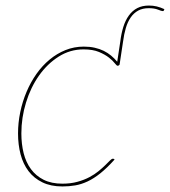

<svg xmlns="http://www.w3.org/2000/svg" viewBox="-20 -666 612 692"><path d="M393 -91Q365.5 -60.5 341.8 -41.5Q318 -22.5 295.5 -12Q273 -1.5 251 2.2Q229 6 205 6Q163 6 132.8 -8.8Q102.5 -23.5 83 -49Q63.5 -74.5 54.2 -109.5Q45 -144.5 45 -185Q45 -223.5 53 -262Q61 -300.5 75.8 -335.2Q90.5 -370 111.5 -399.8Q132.5 -429.5 158.8 -451.2Q185 -473 216 -485.5Q247 -498 282 -498Q303.5 -498 321.2 -494Q339 -490 353.8 -482.8Q368.5 -475.5 380.5 -465.5Q392.5 -455.5 402.5 -443.5L413.5 -516Q417 -545 424.5 -569Q432 -593 444.5 -610.2Q457 -627.5 474.8 -636.8Q492.5 -646 517 -646Q531.5 -646 545 -642.8Q558.5 -639.5 572.5 -633L571 -629.5Q570 -626.5 568.5 -626.2Q567 -626 566 -626Q562.5 -626 549.5 -631.2Q536.5 -636.5 516 -636.5Q494 -636.5 478 -627.8Q462 -619 451 -603Q440 -587 433.5 -565Q427 -543 423.5 -516L411 -433L409 -431Q407 -429 404 -429Q400.5 -429 393.5 -438.2Q386.5 -447.5 372.5 -458.5Q358.5 -469.5 336.5 -478.8Q314.5 -488 281 -488Q232.5 -488 191.5 -462Q150.5 -436 120.5 -393.5Q90.5 -351 73.8 -296.5Q57 -242 57 -185Q57 -147 65.2 -114Q73.5 -81 91.5 -56.5Q109.5 -32 137.5 -18Q165.5 -4 205 -4Q235 -4 259.2 -10.8Q283.5 -17.5 302.2 -27.5Q321 -37.5 335 -49Q349 -60.5 359.2 -70.5Q369.5 -80.5 376 -87.2Q382.5 -94 387 -94Q390 -94 392 -92L393 -91Z"/></svg>

Font: Lato Hairline
Style: Italic
Weight: 100
Italic angle: -7°
Designer: Lukasz Dziedzic
Foundry: tyPoland Lukasz Dziedzic
Version: Version 2.007; 2014-02-27